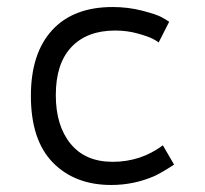

<svg xmlns="http://www.w3.org/2000/svg" viewBox="-20 -517 583 547"><path d="M462 -455 432 -396Q429 -399 416 -406Q403 -413 372.5 -421.5Q342 -430 308 -430Q228 -430 183.5 -383Q139 -336 139 -246Q139 -159 181 -107.5Q223 -56 301 -56Q381 -56 444 -103L476 -48Q439 -24 419 -15Q361 10 297 10Q193 10 130.5 -54Q68 -118 68 -244Q68 -365 128.5 -431Q189 -497 301 -497Q345 -497 385.5 -486.5Q426 -476 440.5 -468Q455 -460 462 -455Z"/></svg>

Font: Biancoenero Regular
Style: Regular
Weight: 400
Designer: Riccardo Lorusso, Umberto Mischi
Foundry: Biancoenero Edizioni
Version: Version 0.000